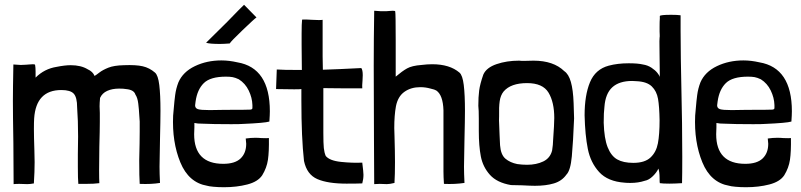

<svg xmlns="http://www.w3.org/2000/svg" viewBox="-20 -768 3354 804"><path d="M118 -499Q110 -499 102 -498Q94 -497 89 -497L67 -496Q62 -496 36 -498Q34 -394 34 -346Q34 -287 36 -169L37 3Q46 2 61 2L94 3Q107 3 122 0V-4Q125 -48 125 -89L124 -138Q122 -196 122 -228Q122 -257 123 -272Q131 -391 237 -391Q275 -391 289 -375.5Q303 -360 303 -318Q307 -265 307 -196L306 -122V-69Q306 -18 308 2H339Q375 2 396 -1Q395 -17 395 -54L396 -154Q398 -224 398 -258V-295L397 -323Q397 -336 399 -358Q408 -378 429 -387.5Q450 -397 479 -397Q498 -397 508 -395Q541 -392 547 -372Q556 -359 559 -334Q562 -309 563 -288Q564 -267 565 -259V-217Q565 -175 563 -97Q563 -25 565 2Q614 4 650 -2Q648 -42 648 -70Q648 -104 650 -184Q652 -266 652 -304Q652 -371 647 -412Q642 -453 629 -464Q606 -484 577.5 -490.5Q549 -497 499 -495Q457 -494 433.5 -484.5Q410 -475 396.5 -464.5Q383 -454 376 -450Q369 -468 347 -478Q319 -495 276 -495Q252 -495 217 -488Q166 -480 129 -443V-468Q129 -485 127 -496Q127 -499 118 -499Z M901 -584Q858 -584 843 -589Q856 -601 931 -676Q991 -738 1002 -748L1054 -695Q1046 -690 996 -642Q946 -594 942 -586Q916 -584 901 -584ZM831 -250Q869 -248 948 -248Q985 -248 996 -249Q1089 -253 1108 -259Q1110 -287 1110 -302Q1110 -484 974 -507Q939 -515 907 -515Q846 -515 796 -491Q746 -467 727 -423Q717 -397 713.5 -370Q710 -343 708 -317.5Q706 -292 705 -284Q700 -174 735 -88.5Q770 -3 848 10Q853 12 873.5 14Q894 16 918 16Q971 16 1015.5 4.5Q1060 -7 1078 -34Q1097 -65 1102 -99Q1107 -133 1106 -190Q1095 -189 1086.5 -189.5Q1078 -190 1072 -190Q1064 -191 1048 -191Q1030 -191 1009 -188Q1011 -172 1011 -166Q1011 -127 987.5 -104.5Q964 -82 915 -82Q793 -82 793 -206L794 -235V-253Q806 -250 831 -250ZM1037 -317Q1037 -313 1035.5 -311.5Q1034 -310 1029 -309Q1017 -308 921 -308Q895 -307 858 -307Q820 -307 808.5 -311Q797 -315 797 -327Q797 -331 799 -343Q806 -393 833.5 -420Q861 -447 926 -447Q943 -447 954 -445Q965 -443 980 -436Q1007 -419 1021.5 -389Q1036 -359 1037 -328Z M1315 -684 1288 -685Q1259 -687 1245 -686Q1243 -669 1243 -627V-580L1244 -475Q1161 -475 1139 -477L1136 -395L1212 -394Q1236 -394 1242 -395V-347Q1242 -191 1253 -94Q1265 -37 1309 -18Q1353 1 1431 1Q1476 1 1497 0Q1502 -18 1502 -36Q1502 -47 1497 -87Q1457 -85 1408.5 -90Q1360 -95 1344 -115Q1338 -129 1336 -148Q1334 -167 1334 -212V-246V-399Q1388 -398 1497 -398Q1496 -408 1498 -430L1499 -453Q1499 -475 1493 -483Q1397 -478 1332 -476L1331 -532V-685Q1326 -684 1315 -684Z M1637 -598Q1637 -711 1635 -720Q1635 -723 1625 -723Q1617 -723 1609.5 -722Q1602 -721 1597 -721Q1578 -720 1547 -723Q1545 -605 1545 -493L1546 -187Q1547 -112 1547 3Q1556 2 1570 2L1600 3Q1612 3 1632 -2V-6Q1634 -35 1634 -89Q1634 -132 1632 -198L1631 -232Q1631 -285 1638 -323Q1646 -364 1673.5 -383.5Q1701 -403 1740 -403Q1762 -403 1783 -397Q1801 -393 1807 -389Q1835 -370 1837 -306V-110V-50Q1837 -28 1839 2Q1885 4 1925 -2Q1923 -42 1923 -70Q1923 -104 1925 -184Q1927 -266 1927 -304Q1927 -371 1922 -412Q1917 -453 1904 -464Q1863 -499 1790 -499Q1769 -499 1745 -496Q1705 -493 1684.5 -481.5Q1664 -470 1637 -447V-536Z M1985 -271V-219Q1985 -157 1993.5 -113Q2002 -69 2031.5 -36Q2061 -3 2120 7L2166 8Q2202 10 2220 10Q2266 10 2299.5 0Q2333 -10 2352 -37Q2369 -54 2374.5 -113Q2380 -172 2384 -272Q2384 -281 2382 -336.5Q2380 -392 2370.5 -425Q2361 -458 2343 -470Q2298 -514 2214 -514L2174 -513Q2161 -513 2154 -514Q2102 -514 2059.5 -499.5Q2017 -485 2004 -456Q1990 -416 1986.5 -389Q1983 -362 1983 -325Q1985 -308 1985 -271ZM2301 -274Q2301 -249 2296 -179Q2296 -164 2292 -138Q2284 -106 2255 -92Q2226 -78 2187 -78Q2166 -78 2146 -81Q2116 -87 2096.5 -103.5Q2077 -120 2074 -160L2072 -202Q2072 -216 2070.5 -241Q2069 -266 2070 -281Q2069 -320 2072.5 -344.5Q2076 -369 2089 -385Q2119 -420 2187 -420Q2253 -420 2277 -380Q2301 -340 2301 -274Z M2742 -657V-636Q2742 -630 2742.5 -622.5Q2743 -615 2742 -610Q2741 -598 2741.5 -577.5Q2742 -557 2742 -531L2743 -446Q2742 -451 2733 -462.5Q2724 -474 2708 -484.5Q2692 -495 2672 -498Q2651 -503 2613 -503Q2566 -503 2529 -493Q2473 -478 2450.5 -423.5Q2428 -369 2428 -285Q2430 -202 2441.5 -144.5Q2453 -87 2489 -47.5Q2525 -8 2596 -3Q2604 -2 2620 -2Q2653 -2 2680 -11Q2697 -14 2713.5 -30Q2730 -46 2737 -62Q2742 -48 2742 -22Q2742 -3 2743 -1Q2756 1 2783 1Q2804 1 2836 -1Q2837 -37 2837 -111Q2837 -191 2836 -253.5Q2835 -316 2834 -361Q2830 -543 2830 -638V-704Q2817 -706 2791 -706Q2745 -706 2743 -701V-690Q2742 -680 2742 -657ZM2742 -265Q2742 -205 2735 -168Q2728 -131 2704 -108.5Q2680 -86 2632 -86Q2590 -86 2564.5 -100.5Q2539 -115 2524.5 -151.5Q2510 -188 2508 -254Q2508 -298 2511 -320Q2515 -376 2544 -402.5Q2573 -429 2627 -429L2646 -428Q2689 -426 2709.5 -406Q2730 -386 2735.5 -354Q2741 -322 2742 -265Z M3017 -250Q3055 -248 3134 -248Q3171 -248 3182 -249Q3275 -253 3294 -259Q3296 -287 3296 -302Q3296 -484 3160 -507Q3125 -515 3093 -515Q3032 -515 2982 -491Q2932 -467 2913 -423Q2903 -397 2899.5 -370Q2896 -343 2894 -317.5Q2892 -292 2891 -284Q2886 -174 2921 -88.5Q2956 -3 3034 10Q3039 12 3059.5 14Q3080 16 3104 16Q3157 16 3201.5 4.5Q3246 -7 3264 -34Q3283 -65 3288 -99Q3293 -133 3292 -190Q3281 -189 3272.5 -189.5Q3264 -190 3258 -190Q3250 -191 3234 -191Q3216 -191 3195 -188Q3197 -172 3197 -166Q3197 -127 3173.5 -104.5Q3150 -82 3101 -82Q2979 -82 2979 -206L2980 -235V-253Q2992 -250 3017 -250ZM3223 -317Q3223 -313 3221.5 -311.5Q3220 -310 3215 -309Q3203 -308 3107 -308Q3081 -307 3044 -307Q3006 -307 2994.5 -311Q2983 -315 2983 -327Q2983 -331 2985 -343Q2992 -393 3019.5 -420Q3047 -447 3112 -447Q3129 -447 3140 -445Q3151 -443 3166 -436Q3193 -419 3207.5 -389Q3222 -359 3223 -328Z"/></svg>

Font: Londrina Solid Light
Style: Regular
Weight: 300
Designer: Marcelo Magalhaes
Foundry: Marcelo Magalhães
Version: Version 1.002